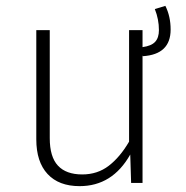

<svg xmlns="http://www.w3.org/2000/svg" viewBox="-20 -625 634 656"><path d="M563 -524Q563 -439 468 -433L467 -436V0H428L425 -97Q364 11 252 11Q181 11 142.5 -30.5Q104 -72 104 -149V-522H150V-153Q150 -89 178 -59Q206 -29 261 -29Q313 -29 351.5 -58.5Q390 -88 421 -141V-522H467V-464Q497 -468 510 -482Q523 -496 523 -522Q523 -559 509 -594L545 -605Q563 -569 563 -524Z"/></svg>

Font: FiraGO ExtraLight
Style: Regular
Weight: 200
Designer: bBox Type
Foundry: bBox Type GmbH
Version: Version 1.001